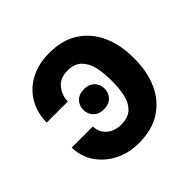

<svg xmlns="http://www.w3.org/2000/svg" viewBox="-143 -678 827 827"><g transform="rotate(-45 271.0 -264.0)"><path d="M39.8 -181.5H168.3Q169.7 -144.9 195.3 -122.7Q220.9 -100.5 260.7 -100.5Q304 -100.5 326.7 -122.5Q349.4 -144.5 357.4 -180.2Q365.4 -215.9 365.4 -257.1V-271.3Q365.4 -311.8 357.1 -347.8Q348.7 -383.9 326 -406.4Q303.3 -429 260.7 -429Q216.6 -429 193.2 -400.9Q169.7 -372.9 168.3 -333.8H39.8Q40.8 -395.6 68.7 -441.6Q96.6 -487.6 145.6 -513Q194.6 -538.4 258.9 -538.4Q340.2 -538.4 394.2 -502.5Q448.2 -466.6 475 -405.9Q501.8 -345.2 501.8 -271.3V-257.1Q501.8 -182.5 475 -122Q448.2 -61.4 394 -25.7Q339.8 9.9 257.8 9.9Q197.4 9.9 148.4 -15.1Q99.4 -40.1 70.1 -83.3Q40.8 -126.4 39.8 -181.5ZM254.6 -199.6Q225.1 -199.6 207.6 -217.3Q190 -235.1 190 -261Q190 -287.3 207.6 -304.9Q225.1 -322.4 254.6 -322.4Q285.2 -322.4 302.6 -304.9Q320 -287.3 320 -261Q320 -235.1 302.6 -217.3Q285.2 -199.6 254.6 -199.6Z"/></g></svg>

Font: Interface
Style: Bold
Weight: 700
Designer: Rasmus Andersson
Foundry: rsms
Version: Version 1.8